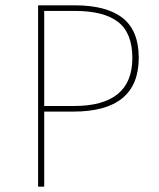

<svg xmlns="http://www.w3.org/2000/svg" viewBox="-20 -701 598 721"><path d="M146 -303H258Q477 -303 477 -483Q477 -577 423.5 -618.5Q370 -660 261 -660H146ZM123 -681H261Q380 -681 440.5 -633.5Q501 -586 501 -484Q501 -282 256 -282H146V0H123Z"/></svg>

Font: FiraSans
Style: Regular
Weight: 150
Designer: Carrois Corporate & Edenspiekermann AG
Foundry: Carrois Corporate GbR & Edenspiekermann AG
Version: Version 3.106;PS 003.106;hotconv 1.0.70;makeotf.lib2.5.58329